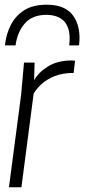

<svg xmlns="http://www.w3.org/2000/svg" viewBox="-20 -796 361 816"><path d="M71 0H18L70 -395L82 -530H127L125 -455Q144 -489 184.5 -514Q225 -539 285 -539L299 -538L293 -486Q246 -486 212.5 -472.5Q179 -459 157 -439Q135 -419 123 -398ZM316 -603H274Q276 -619 276 -632Q276 -731 178 -733Q118 -733 86 -697Q54 -661 46 -603H1Q6 -651 26 -690Q46 -729 83 -752.5Q120 -776 178 -776Q248 -776 282 -740Q316 -704 318 -639Q318 -621 316 -603Z"/></svg>

Font: Tanohe Sans Light
Style: Italic
Weight: 300
Designer: Village Type and Design LLC & Cristiano Sobral
Foundry: Cooper Hewitt Smithsonian Design Museum
Version: Version 1.00;September 29, 2021;FontCreator 13.0.0.2655 64-b